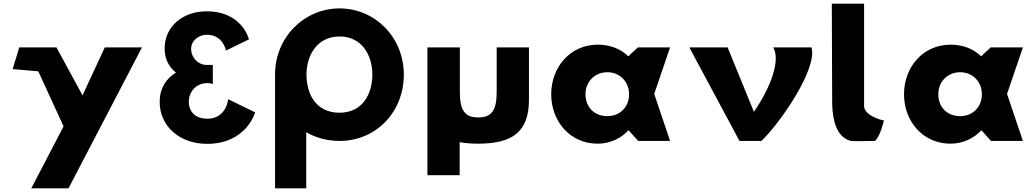

<svg xmlns="http://www.w3.org/2000/svg" viewBox="-20 -773 5684 1053"><path d="M554.6 -513 432.6 -250 289.6 -513H85.6L49.4 -394L190 -382L328.6 -80L151.6 260H355.6L758.6 -513Z M1219.5 -495.8 1345.3 -557C1345.3 -557 1309.6 -710.9 1113.2 -710.9C979.8 -710.9 882.9 -625.9 882.9 -506.9C882.9 -449.1 906.7 -404.9 945 -375.1C890.5 -342 855.7 -288.4 855.7 -214.5C855.7 -80.2 965.3 15.9 1115.8 15.9C1331.7 15.9 1379.3 -156.7 1379.3 -156.7L1231.4 -228.9C1231.4 -228.9 1222 -121.8 1116.7 -121.8C1058 -121.8 1015.5 -155 1015.5 -214.5C1015.5 -274.8 1060.5 -317.3 1116.7 -317.3C1133.7 -317.3 1147.2 -312.2 1147.2 -312.2V-416.8H1112.4C1069.9 -416.8 1028.2 -454.2 1028.2 -505.2C1028.2 -550.2 1069.9 -582.5 1115 -582.5C1203.3 -582.5 1219.5 -495.8 1219.5 -495.8Z M1488.3 -363.9C1488.3 -359.8 1488.4 -355.7 1488.5 -351.7V260H1659.5V-48.1C1711.6 -17.5 1773.4 -0.1 1841.9 -0.1C2043.4 -0.1 2194.7 -159.1 2194.7 -363.9C2194.7 -568.8 2036.6 -726.9 1841.9 -726.9C1649 -726.9 1488.3 -568.8 1488.3 -363.9ZM1660.9 -363.9C1660.9 -468.5 1718.7 -573 1841.9 -573C1966 -573 2022.1 -468.5 2022.1 -363.9C2022.1 -259.4 1969.4 -154.8 1841.9 -154.8C1711 -154.8 1660.9 -259.4 1660.9 -363.9Z M2502 -513H2324V188H2501V6.6C2530.9 12.3 2564.9 15 2603 15C2795 15 2881 -54 2881 -226V-513H2704V-269C2704 -168 2677 -129 2603 -129C2529 -129 2502 -168 2502 -269Z M3191 -256C3191 -327 3244 -377 3311 -377C3377 -377 3430 -327 3430 -256C3430 -186 3380 -136 3311 -136C3239 -136 3191 -186 3191 -256ZM3003 -256C3003 -106 3108 15 3258 15C3328 15 3388 -16 3426 -58H3428L3480 0H3655L3568 -258L3655 -513H3478L3426 -464C3384 -505 3327 -528 3258 -528C3108 -528 3003 -406 3003 -256Z M3970.6 -513H3760.6L4035.6 0H4155.6C4254 -91.8 4465.2 -394.7 4430.6 -513H4220.6C4261.4 -445 4208.9 -295.8 4114.6 -160Z M4544 -199C4547.5 -108.5 4568.4 -28.9 4636 -3C4655 4.3 4694 0 4778.1 0C4806.8 -21.3 4828 -113 4828 -113C4812.8 -113 4720.1 -140.2 4719 -191V-753H4542Z M5126 -256C5126 -327 5179 -377 5246 -377C5312 -377 5365 -327 5365 -256C5365 -186 5315 -136 5246 -136C5174 -136 5126 -186 5126 -256ZM4938 -256C4938 -106 5043 15 5193 15C5263 15 5323 -16 5361 -58H5363L5415 0H5590L5503 -258L5590 -513H5413L5361 -464C5319 -505 5262 -528 5193 -528C5043 -528 4938 -406 4938 -256Z"/></svg>

Font: Sztylet
Style: Bd
Weight: 700
Foundry: Cannot Into Space Fonts, PlusOne Fonts
Version: Version 0.12